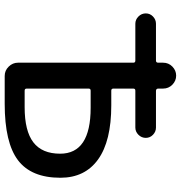

<svg xmlns="http://www.w3.org/2000/svg" viewBox="4 -774 770 818"><g transform="rotate(90 389.0 -365.0)"><path d="M357.4 -357.4V-93.8Q357.4 -85 366.2 -85H436.5Q538.1 -85 586.4 -122.1Q634.8 -159.2 634.8 -236.3Q634.8 -366.2 439.5 -366.2H366.2Q357.4 -366.2 357.4 -357.4ZM81.1 -556.6Q63.5 -556.6 50.3 -569.8Q37.1 -583 37.1 -601.1Q37.1 -619.1 50.3 -631.8Q63.5 -644.5 81.1 -644.5H238.3Q247.1 -644.5 247.1 -654.3V-674.8Q247.1 -698.2 263.7 -714.4Q280.3 -730.5 302.2 -730.5Q324.2 -730.5 340.8 -714.4Q357.4 -698.2 357.4 -674.8V-654.3Q357.4 -645.5 366.2 -644.5H523.4Q541 -644.5 554.2 -631.8Q567.4 -619.1 567.4 -601.1Q567.4 -583 554.2 -569.8Q541 -556.6 523.4 -556.6H366.2Q357.4 -556.6 357.4 -547.9V-462.9Q357.4 -454.1 366.2 -454.1H428.7Q581.1 -454.1 659.2 -397.9Q737.3 -341.8 737.3 -237.3Q737.3 -113.3 662.6 -56.6Q587.9 0 421.9 0H303.7Q280.3 0 263.7 -17.1Q247.1 -34.2 247.1 -56.6V-547.9Q247.1 -556.6 238.3 -556.6Z"/></g></svg>

Font: Rounded Mgen+ 2p medium
Style: Regular
Weight: 500
Designer: [Source Han Sans]
Ryoko NISHIZUKA  (kana & ideographs); Paul D. Hunt (Latin, Greek & Cyrillic); Wenlong ZHANG  (bopomofo
Version: Version 1.059.20150602